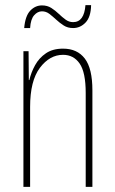

<svg xmlns="http://www.w3.org/2000/svg" viewBox="-20 -777 448 746"><path d="M225 -588Q280 -588 309.5 -549.5Q339 -511 339 -426V-51H313V-416Q313 -496 289.5 -530Q266 -564 225 -564Q173 -564 135 -513.5Q97 -463 97 -362V-51H71V-578H91L92 -466H94Q101 -496 116.5 -524Q132 -552 158.5 -570Q185 -588 225 -588ZM74 -668Q78 -715 97.5 -735.5Q117 -756 143 -756Q164 -756 179.5 -746Q195 -736 208 -723.5Q221 -711 234.5 -701Q248 -691 264 -691Q307 -691 312 -757H334Q333 -711 312.5 -689.5Q292 -668 264 -668Q243 -668 227.5 -678Q212 -688 198.5 -700.5Q185 -713 172 -723Q159 -733 143 -733Q126 -733 112.5 -717.5Q99 -702 97 -668Z"/></svg>

Font: Noto Sans Tamil UI ExtraCondensed Thin
Style: Regular
Weight: 100
Width: 2
Designer: Jelle Bosma - Monotype Design Team
Foundry: Monotype Imaging Inc.
Version: Version 2.004; ttfautohint (v1.8.4.7-5d5b)